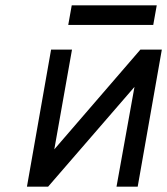

<svg xmlns="http://www.w3.org/2000/svg" viewBox="-20 -696 624 716"><path d="M80.5 0 170.5 -511H248.5L182.5 -139L503.5 -511H583.5L493.5 0H414.5L481.5 -372L159.5 0ZM234.5 -603 247.5 -676H564.5L551.5 -603Z"/></svg>

Font: Overpass
Style: Italic
Weight: 400
Italic angle: -10°
Designer: Delve Withrington, Dave Bailey, Thomas Jockin
Foundry: Delve Fonts LLC
Version: Version 4.000